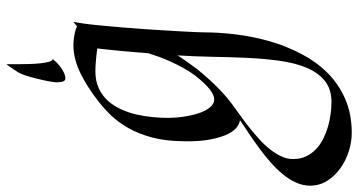

<svg xmlns="http://www.w3.org/2000/svg" viewBox="-388 -481 1130 606"><g transform="rotate(-90 177.0 -178.0)"><path d="M411.1 -511.2Q408.2 -497.6 405 -474.1Q401.9 -450.7 399.2 -421.4Q396.5 -392.1 393.6 -358.9Q390.6 -325.7 388.4 -292.2Q386.2 -258.8 384.3 -227.3Q382.3 -195.8 380.9 -169.9Q379.4 -144 378.7 -126Q377.9 -107.9 377.9 -101.1Q377.9 -51.8 371.3 2Q364.7 55.7 349.9 107.7Q335 159.7 310.5 206.8Q286.1 253.9 251 289.6Q215.8 325.2 168.5 346.2Q121.1 367.2 60.1 367.2Q31.7 367.2 2.4 357.9Q-26.9 348.6 -51 331.3Q-75.2 314 -90.6 289.8Q-106 265.6 -106 235.8Q-106 213.4 -96.4 191.9Q-86.9 170.4 -70.6 150.4Q-54.2 130.4 -33.2 111.8Q-12.2 93.3 11 76.2Q34.2 59.1 57.4 43.5Q80.6 27.8 101.1 14.2Q91.8 13.7 79.8 5.6Q67.9 -2.4 57.6 -22.5Q47.4 -42.5 40.3 -76.7Q33.2 -110.8 34.2 -164.1Q34.7 -220.2 46.1 -262.9Q57.6 -305.7 75.7 -337.6Q93.8 -369.6 116.2 -392.8Q138.7 -416 161.1 -433.1Q205.6 -467.8 247.8 -488.5Q290 -509.3 330.1 -511.2Q342.3 -511.7 354.5 -510.3Q364.7 -509.3 376.2 -506.8Q387.7 -504.4 397 -500ZM259.8 -118.2Q228 -79.6 200 -52.5Q171.9 -25.4 148.9 -8.8Q133.8 2.4 115.2 15.6Q96.7 28.8 77.9 43.7Q59.1 58.6 41 75Q22.9 91.3 9 108.9Q-4.9 126.5 -13.4 144.8Q-22 163.1 -22 182.1Q-22 205.1 -13.7 222.7Q-5.4 240.2 8.8 253.9Q22.9 267.6 41.3 276.9Q59.6 286.1 79.6 292Q99.6 297.9 119.9 300.5Q140.1 303.2 158.2 303.2Q199.2 303.2 225.3 281.7Q251.5 260.3 266.6 223.6Q281.7 187 288.3 138.4Q294.9 89.8 297.4 36.1Q299.8 -17.6 300.8 -74Q301.8 -130.4 305.2 -182.1Q295.9 -168.5 287.8 -156.7Q279.8 -145 273.4 -136.7Q266.1 -126.5 259.8 -118.2ZM254.9 -441.9Q224.1 -441.9 201.2 -431.2Q178.2 -420.4 162.1 -402.6Q146 -384.8 135.3 -361.3Q124.5 -337.9 118.7 -312.5Q112.8 -287.1 110.4 -261Q107.9 -234.9 107.9 -211.9Q107.9 -202.6 108.9 -188.5Q109.9 -174.3 112.5 -158.2Q115.2 -142.1 119.6 -125.7Q124 -109.4 130.6 -96.4Q137.2 -83.5 146.2 -75.2Q155.3 -66.9 167 -66.9Q179.7 -66.9 197.8 -80.8Q215.8 -94.7 242.2 -127.9Q253.9 -143.6 266.1 -165.5Q276.4 -184.1 288.6 -211.4Q300.8 -238.8 312 -274.9Q313.5 -293 315.2 -314.2Q316.9 -335.4 318.8 -356.9Q320.8 -378.4 323 -398.7Q325.2 -418.9 327.1 -436Q281.7 -441.9 254.9 -441.9ZM220.2 -566.9Q220.7 -575.2 224.1 -592.5Q227.5 -609.9 232.2 -628.7Q236.8 -647.5 242.4 -664.1Q248 -680.7 253.4 -688Q258.8 -696.3 264.6 -705.3Q270.5 -714.4 277.3 -722.7V-690.9Q277.3 -674.3 277.8 -654.3Q278.3 -634.3 280 -616.9Q281.7 -599.6 285.2 -587.9Q288.6 -576.2 293.9 -576.7Q288.6 -570.3 281.5 -563.2Q274.4 -556.2 266.1 -550.3Q257.8 -544.4 249 -540.5Q240.2 -536.6 232.4 -536.6Q228 -536.6 225.3 -539.8Q222.7 -543 221.7 -547.9Q220.7 -552.7 220.5 -557.9Q220.2 -563 220.2 -566.9Z"/></g></svg>

Font: Quintessential
Style: Regular
Weight: 400
Designer: Astigmatic (AOETI)
Foundry: Astigmatic (AOETI)
Version: Version 1.000